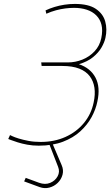

<svg xmlns="http://www.w3.org/2000/svg" viewBox="-20 -730 562 978"><path d="M190 -412 192 -394H298Q349 -394 383.5 -380.5Q418 -367 437 -342Q456 -317 461 -283Q466 -249 457 -208Q445 -149 407.5 -103.5Q370 -58 313.5 -32.5Q257 -7 187 -7Q153 -7 124.5 -12.5Q96 -18 75 -24.5Q54 -31 42.5 -36.5Q31 -42 31 -42L22 -22Q22 -22 35 -17Q48 -12 70 -5Q92 2 119.5 7Q147 12 177 12Q248 12 300.5 -8Q353 -28 389 -61Q425 -94 446.5 -133.5Q468 -173 476 -213Q492 -286 466.5 -334.5Q441 -383 382 -403Q426 -416 454 -439Q482 -462 497 -488Q512 -514 517 -537Q527 -581 516 -620.5Q505 -660 468 -685Q431 -710 361 -710Q335 -710 308.5 -706Q282 -702 257.5 -694.5Q233 -687 212 -677L216 -660Q241 -671 265 -677.5Q289 -684 312.5 -687Q336 -690 357 -690Q393 -690 422 -680.5Q451 -671 470.5 -651.5Q490 -632 497 -603.5Q504 -575 496 -536Q488 -497 462 -469Q436 -441 400 -426.5Q364 -412 325 -412ZM233 -5 231 4 276 120Q286 145 273.5 168Q261 191 235.5 201.5Q210 212 179 201L111 176L103 194L182 223Q207 232 231.5 225.5Q256 219 274 201.5Q292 184 298.5 160Q305 136 294 111L248 3L249 -4Z"/></svg>

Font: Advent Pro Thin
Style: Italic
Weight: 250
Italic angle: -12°
Version: Version 3.000